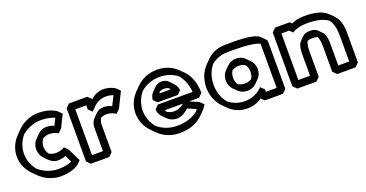

<svg xmlns="http://www.w3.org/2000/svg" viewBox="-32 -1129 3329 1745"><g transform="rotate(-20 1632.5 -257.0)"><path d="M472 -44C442 -32 400 -20 342 -20C273 -20 206 -47 155 -90C117 -135 93 -192 93 -255C93 -319 118 -379 156 -424C208 -467 273 -493 342 -493C400 -493 445 -480 473 -468L440 -402C424 -409 401 -418 368 -418C335 -418 305 -405 283 -383L248 -348L247 -347C224 -324 211 -292 211 -257C211 -221 225 -188 248 -165L283 -130C305 -108 335 -95 368 -95C401 -95 427 -105 440 -111ZM514 4 549 -31 489 -154 454 -189C454 -189 421 -165 368 -165C344 -165 322 -172 303 -185C290 -205 281 -230 281 -257C281 -283 290 -308 303 -328C321 -340 344 -348 368 -348C421 -348 454 -324 454 -324L489 -359L549 -480L514 -515C514 -515 456 -563 342 -563C265 -563 191 -531 138 -478L103 -442C54 -393 23 -328 23 -255C23 -184 53 -121 101 -72L102 -71L137 -36C190 17 264 50 342 50C456 50 514 4 514 4Z M847 -513 811 -548H634L599 -513V0L634 35H812L847 0V-270C847 -276 850 -302 864 -326C877 -333 896 -339 917 -339C976 -339 1008 -311 1008 -311L1044 -346L1118 -496L1082 -531C1082 -531 1036 -563 970 -563C916 -563 874 -537 847 -513ZM776 -478V-439L811 -404L847 -439C847 -439 850 -443 855 -449C883 -472 920 -493 970 -493C997 -493 1023 -487 1040 -481L995 -390C979 -399 954 -409 917 -409C884 -409 861 -398 845 -382L809 -346C781 -318 776 -278 776 -270V-35H670V-478Z M1395 -282H1590L1625 -317C1621 -345 1609 -369 1592 -386L1557 -422C1540 -439 1518 -448 1493 -448C1464 -448 1441 -437 1425 -421L1390 -386L1389 -385C1371 -366 1362 -342 1360 -317ZM1439 -352C1440 -355 1442 -361 1445 -366C1458 -373 1474 -378 1493 -378C1509 -378 1524 -374 1537 -366C1539 -363 1543 -356 1545 -352ZM1666 -192H1763L1798 -227C1798 -325 1767 -402 1716 -453L1680 -488C1631 -537 1564 -563 1488 -563C1409 -563 1338 -532 1286 -481L1285 -480L1250 -444C1201 -395 1171 -329 1171 -256C1171 -184 1200 -118 1249 -69L1285 -33C1336 19 1408 50 1488 50C1577 50 1653 28 1711 -29L1712 -30L1748 -65C1763 -80 1777 -98 1789 -119L1754 -154ZM1608 -192C1547 -142 1484 -146 1442 -173C1439 -178 1435 -185 1432 -192ZM1626 -138 1708 -103C1703 -95 1698 -89 1694 -84C1638 -39 1568 -20 1488 -20C1417 -20 1352 -46 1303 -87C1264 -134 1241 -192 1241 -256C1241 -320 1266 -380 1304 -426C1354 -468 1418 -493 1488 -493C1555 -493 1616 -472 1662 -434C1697 -391 1720 -331 1726 -262H1390L1355 -227C1355 -200 1367 -173 1387 -153L1422 -118C1466 -74 1549 -61 1626 -138Z M2044 -256C2044 -221 2056 -190 2077 -169L2113 -134L2114 -133C2136 -112 2165 -101 2200 -101C2234 -101 2264 -113 2285 -134L2320 -169L2321 -170C2342 -192 2354 -221 2354 -256C2354 -291 2340 -322 2319 -343L2284 -378L2283 -379C2261 -400 2233 -412 2200 -412C2166 -412 2136 -400 2114 -378L2078 -343C2057 -322 2044 -291 2044 -256ZM2115 -256C2115 -282 2122 -304 2134 -323C2152 -334 2175 -342 2200 -342C2224 -342 2245 -335 2264 -323C2275 -305 2283 -282 2283 -256C2283 -231 2277 -208 2265 -189C2247 -178 2225 -171 2200 -171C2174 -171 2151 -178 2133 -189C2122 -207 2115 -230 2115 -256ZM2456 -454V-35H2352V-58L2317 -93L2303 -79C2264 -44 2208 -20 2146 -20C2084 -20 2031 -41 1989 -75C1949 -124 1927 -186 1927 -256C1927 -326 1950 -391 1989 -438C2032 -473 2085 -493 2146 -493C2200 -493 2378 -499 2455 -463C2456 -460 2456 -457 2456 -454ZM2527 -454C2527 -465 2523 -474 2515 -482L2514 -483L2479 -518C2424 -573 2206 -563 2146 -563C2076 -563 2016 -537 1971 -493V-492L1935 -456C1885 -406 1856 -335 1856 -256C1856 -177 1885 -107 1934 -57L1935 -56L1970 -21C2014 23 2075 50 2146 50C2200 50 2248 33 2286 5L2316 35H2492L2527 0Z M2779 -35H2666V-485H2741L2770 -456C2804 -479 2852 -493 2917 -493C3007 -493 3072 -477 3117 -444C3145 -405 3158 -355 3158 -287V-35H3052V-244C3052 -302 3043 -340 3022 -361L2987 -396L2986 -397C2970 -413 2948 -419 2917 -419C2885 -419 2861 -412 2845 -396L2810 -360C2789 -338 2779 -301 2779 -244ZM2815 35 2850 0V-244C2850 -286 2855 -317 2866 -339C2879 -345 2897 -349 2917 -349C2937 -349 2953 -346 2966 -340C2976 -318 2981 -286 2981 -244V0L3016 35H3194L3229 0V-287C3229 -366 3211 -424 3172 -463V-464L3136 -499C3091 -544 3020 -563 2917 -563C2863 -563 2822 -554 2789 -537L2771 -555H2631L2595 -520V0L2631 35Z"/></g></svg>

Font: Hussar Press
Style: Bold
Weight: 700
Foundry: Cannot Into Space Fonts
Version: Version 1.43